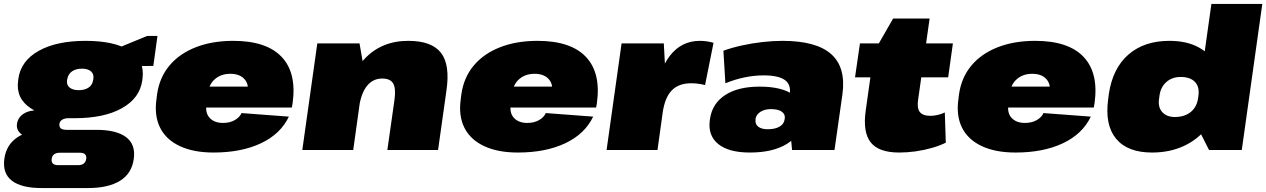

<svg xmlns="http://www.w3.org/2000/svg" viewBox="-49 -760 6417 973"><path d="M330 -161Q183 -161 106.5 -211.5Q30 -262 43 -352L44 -361Q57 -452 147.5 -502.5Q238 -553 385 -553Q533 -553 609.5 -502.5Q686 -452 673 -361L672 -352Q659 -262 568.5 -211.5Q478 -161 330 -161ZM162 193Q60 193 11.5 156Q-37 119 -27 45Q-17 -27 39.5 -64.5Q96 -102 202 -102H439Q541 -102 590 -65Q639 -28 629 45Q619 119 559.5 156Q500 193 397 193ZM347 77Q383 77 388 45Q390 30 382 22Q374 14 355 14H255Q217 14 213 45Q208 77 247 77ZM130 -61Q83 -61 58 -81Q33 -101 37 -132Q42 -165 70.5 -183.5Q99 -202 149 -202H335L330 -161H298Q279 -161 266.5 -153.5Q254 -146 252 -132Q251 -116 259.5 -109Q268 -102 290 -102H321L316 -61ZM350 -303Q381 -303 400.5 -316.5Q420 -330 423 -355L424 -359Q428 -384 412.5 -398Q397 -412 366 -412Q335 -412 315.5 -398Q296 -384 292 -359L291 -355Q287 -330 303.5 -316.5Q320 -303 350 -303ZM503 -498 697 -578H749L728 -426L493 -423Z M1033 13Q932 13 862.5 -19.5Q793 -52 762.5 -112.5Q732 -173 744 -258L747 -282Q759 -367 809.5 -427.5Q860 -488 943 -520.5Q1026 -553 1133 -553Q1301 -553 1378 -472Q1455 -391 1434 -238L1430 -215H949L964 -321H1243L1205 -281L1207 -294Q1212 -336 1188 -361Q1164 -386 1118 -386Q1073 -386 1042.5 -361Q1012 -336 1006 -294L997 -228Q991 -186 1014.5 -161.5Q1038 -137 1081 -137Q1116 -137 1141 -151.5Q1166 -166 1175 -187L1415 -169Q1373 -81 1273.5 -34Q1174 13 1033 13Z M1950 -253Q1958 -312 1943.5 -337Q1929 -362 1888 -362Q1841 -362 1811 -325Q1781 -288 1770 -214L1674 -114L1685 -190Q1711 -367 1797 -460Q1883 -553 2020 -553Q2139 -553 2186 -492Q2233 -431 2213 -298L2171 0H1914ZM1559 -540H1773L1797 -401L1741 0H1483Z M2575 13Q2474 13 2404.5 -19.5Q2335 -52 2304.5 -112.5Q2274 -173 2286 -258L2289 -282Q2301 -367 2351.5 -427.5Q2402 -488 2485 -520.5Q2568 -553 2675 -553Q2843 -553 2920 -472Q2997 -391 2976 -238L2972 -215H2491L2506 -321H2785L2747 -281L2749 -294Q2754 -336 2730 -361Q2706 -386 2660 -386Q2615 -386 2584.5 -361Q2554 -336 2548 -294L2539 -228Q2533 -186 2556.5 -161.5Q2580 -137 2623 -137Q2658 -137 2683 -151.5Q2708 -166 2717 -187L2957 -169Q2915 -81 2815.5 -34Q2716 13 2575 13Z M3101 -540H3315L3327 -317L3283 0H3025ZM3266 -251Q3287 -401 3345.5 -477Q3404 -553 3498 -553Q3515 -553 3532.5 -550.5Q3550 -548 3567 -543L3524 -329Q3489 -338 3453 -338Q3390 -338 3355 -301.5Q3320 -265 3309 -188Z M3944 -216 3953 -281Q3961 -331 3928.5 -354.5Q3896 -378 3820 -378Q3774 -378 3725 -368Q3676 -358 3627 -338L3617 -503Q3658 -518 3710 -529.5Q3762 -541 3815.5 -547Q3869 -553 3916 -553Q4088 -553 4163.5 -485.5Q4239 -418 4220 -281L4180 0H3965ZM3751 13Q3644 13 3591 -30Q3538 -73 3548 -150L3549 -157Q3560 -235 3625.5 -278Q3691 -321 3801 -321Q3915 -321 3972.5 -278.5Q4030 -236 4019 -158L4018 -151Q4008 -73 3937.5 -30Q3867 13 3751 13ZM3842 -105Q3878 -105 3901 -118Q3924 -131 3927 -154L3928 -160Q3931 -181 3913 -194Q3895 -207 3858 -207Q3826 -207 3805 -193.5Q3784 -180 3780 -159V-153Q3777 -131 3793.5 -118Q3810 -105 3842 -105Z M4508 13Q4404 13 4363.5 -38.5Q4323 -90 4338 -198L4380 -497L4477 -666H4662L4604 -257Q4597 -213 4612 -193Q4627 -173 4666 -173Q4682 -173 4701 -177Q4720 -181 4739 -190L4744 -37Q4714 -22 4674 -10.5Q4634 1 4591.5 7Q4549 13 4508 13ZM4309 -540H4780L4756 -368H4284Z M5097 13Q4996 13 4926.5 -19.5Q4857 -52 4826.5 -112.5Q4796 -173 4808 -258L4811 -282Q4823 -367 4873.5 -427.5Q4924 -488 5007 -520.5Q5090 -553 5197 -553Q5365 -553 5442 -472Q5519 -391 5498 -238L5494 -215H5013L5028 -321H5307L5269 -281L5271 -294Q5276 -336 5252 -361Q5228 -386 5182 -386Q5137 -386 5106.5 -361Q5076 -336 5070 -294L5061 -228Q5055 -186 5078.5 -161.5Q5102 -137 5145 -137Q5180 -137 5205 -151.5Q5230 -166 5239 -187L5479 -169Q5437 -81 5337.5 -34Q5238 13 5097 13Z M5789 13Q5665 13 5607 -57Q5549 -127 5567 -258L5570 -282Q5589 -413 5669 -483Q5749 -553 5877 -553Q5965 -553 6025.5 -520Q6086 -487 6113.5 -426.5Q6141 -366 6130 -284L6126 -257Q6114 -175 6068.5 -114.5Q6023 -54 5951 -20.5Q5879 13 5789 13ZM5905 -167Q5939 -167 5964 -179Q5989 -191 6004 -212.5Q6019 -234 6023 -265L6024 -273Q6031 -319 6007 -344.5Q5983 -370 5934 -370Q5891 -370 5862 -344.5Q5833 -319 5827 -276L5825 -261Q5818 -218 5840.5 -192.5Q5863 -167 5905 -167ZM6006 -142 6090 -740H6348L6244 0H6078Z"/></svg>

Font: Pathway Extreme 28pt Black
Style: Italic
Weight: 900
Italic angle: -8°
Designer: Eduardo Rodriguez Tunni
Foundry: Eduardo Rodriguez Tunni
Version: Version 1.001;gftools[0.9.26]